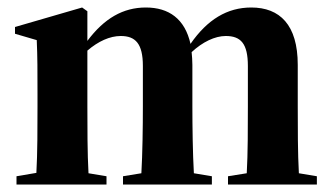

<svg xmlns="http://www.w3.org/2000/svg" viewBox="-20 -492 888 512"><path d="M24 0H264V-22L216 -30C213 -82 213 -154 213 -209V-357C242 -382 273 -396 302 -396C341 -396 361 -376 361 -316V-209C361 -154 360 -82 357 -30L308 -22V0H545V-22L497 -30C494 -82 493 -154 493 -209V-319C493 -331 492 -343 491 -353C520 -380 553 -396 582 -396C622 -396 641 -376 641 -316V-209C641 -154 641 -82 638 -30L588 -22V0H825V-22L777 -30C774 -82 774 -154 774 -209V-319C774 -426 726 -472 650 -472C586 -472 533 -440 488 -375C473 -442 430 -472 369 -472C308 -472 258 -443 213 -383V-462L199 -472L20 -420V-402L78 -385C80 -340 80 -302 80 -240V-209C80 -154 80 -83 77 -31L24 -22Z"/></svg>

Font: Source Serif 4 Display
Style: Bold
Weight: 700
Designer: Frank Grießhammer
Foundry: Adobe Systems Incorporated
Version: Version 4.004;hotconv 1.0.117;makeotfexe 2.5.65602